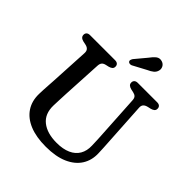

<svg xmlns="http://www.w3.org/2000/svg" viewBox="-246 -1072 1249 1249"><g transform="rotate(45 378.5 -447.5)"><path d="M584.2 -292.2 566.2 -595.8Q565.2 -614.7 556.7 -623.5Q548.1 -632.3 531.2 -635.8L509.2 -640.6Q494.6 -644.4 486.6 -651.8Q478.6 -659.2 478.6 -672Q478.6 -685 486.9 -692.5Q495.2 -700 510.4 -700H688.6Q704.1 -700 712.3 -692.5Q720.4 -685 720.4 -672Q720.4 -659.2 712.4 -652Q704.4 -644.8 689.8 -640.8L667.8 -635.8Q647.9 -631.2 638.6 -620.9Q629.3 -610.7 630.4 -591.8L648.4 -292.6Q650 -267.8 651.3 -244Q652.5 -220.2 653.4 -194.4Q655.5 -132.5 625.3 -84.9Q595 -37.2 533.6 -10.1Q472.1 17 380.4 17Q291.3 17 229.8 -8.6Q168.3 -34.3 136.9 -81.9Q105.5 -129.4 107 -195.2Q107.3 -210.5 108.5 -234.6Q109.8 -258.7 111.4 -283.1Q113 -307.4 114 -324.2L128.4 -591.8Q129.4 -611 120.3 -621.4Q111.3 -631.9 91.9 -635.8L69.9 -640.4Q39.3 -647.8 39.3 -672Q39.3 -685 47.6 -692.5Q55.9 -700 71.1 -700H301.5Q317 -700 325.2 -692.5Q333.3 -685 333.3 -672Q333.3 -659.2 325.3 -652Q317.3 -644.8 302.7 -640.8L280.7 -635.8Q263.4 -632 255.2 -622.1Q247 -612.3 246 -594L231.4 -323.2Q229.6 -288.5 228.6 -260.5Q227.5 -232.5 226.6 -208.8Q224.5 -130.6 274.6 -90.6Q324.6 -50.6 413 -50.6Q470.8 -50.6 510.6 -68.5Q550.3 -86.3 570.2 -120.1Q590 -153.8 588.2 -201.2Q587.3 -233.7 586.3 -253.9Q585.2 -274 584.2 -292.2ZM441.7 -862.6Q460.7 -888.9 478.6 -903Q496.4 -917.1 520 -910.2Q539.6 -904.3 548.1 -887.7Q556.5 -871 551.2 -853.7Q546.2 -836.2 532 -824.6Q517.8 -813 493.4 -802.1L401.3 -752.9Q394.2 -749.8 386.3 -750.7Q378.3 -751.5 373.4 -757Q368.5 -763.4 370.8 -770.9Q373 -778.3 377.5 -785.7Z"/></g></svg>

Font: Fraunces SuperSoft
Style: Regular
Weight: 900
Version: Version 1.000;[b76b70a41]